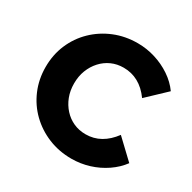

<svg xmlns="http://www.w3.org/2000/svg" viewBox="-160 -870 1039 1040"><g transform="rotate(30 360.0 -350.0)"><path d="M414 11Q336 11 269 -16.5Q202 -44 151.5 -93Q101 -142 73 -208Q45 -274 45 -350Q45 -427 73 -492.5Q101 -558 151.5 -607Q202 -656 269 -683.5Q336 -711 414 -711Q470 -711 523.5 -694.5Q577 -678 622.5 -647.5Q668 -617 698 -575L582 -465Q548 -512 506 -535Q464 -558 414 -558Q373 -558 338.5 -542.5Q304 -527 278 -498.5Q252 -470 237.5 -432.5Q223 -395 223 -350Q223 -305 237.5 -267.5Q252 -230 278 -201.5Q304 -173 338.5 -157.5Q373 -142 414 -142Q464 -142 506 -165.5Q548 -189 582 -235L698 -125Q668 -84 622.5 -53Q577 -22 523.5 -5.5Q470 11 414 11Z"/></g></svg>

Font: Red Hat Text
Style: Bold
Weight: 700
Designer: Pentagram, MCKL
Foundry: MCKL
Version: Version 1.030